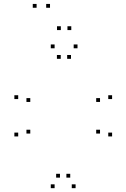

<svg xmlns="http://www.w3.org/2000/svg" viewBox="-20 -972 660 1002"><path d="M374.5 10V-10H354.5V10ZM565 -260V-280H545V-260ZM565 -455V-475H545V-455ZM384.5 -720V-740H364.5V-720ZM265 -720V-740H245V-720ZM75 -455V-475H55V-455ZM75 -260V-280H55V-260ZM265 10V-10H245V10ZM138 -275V-295H118V-275ZM138 -440V-460H118V-440ZM297 -665V-685H277V-665ZM350.5 -665V-685H330.5V-665ZM502 -440V-460H482V-440ZM502 -275V-295H482V-275ZM346.5 -45V-65H326.5V-45ZM293 -45V-65H273V-45ZM352 -815V-835H332V-815ZM241 -931.5V-951.5H221V-931.5ZM171 -931.5V-951.5H151V-931.5ZM297.5 -815V-835H277.5V-815Z"/></svg>

Font: Monaspace Krypton Dots Var
Style: Regular
Weight: 400
Designer: Riley Cran and the Lettermatic Team
Version: Version 1.100 (Monaspace Krypton Dots)